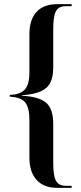

<svg xmlns="http://www.w3.org/2000/svg" viewBox="-20 -780 393 927"><path d="M257 127Q191 127 156.5 88.5Q122 50 122 -19V-204Q122 -260 101.5 -285.5Q81 -311 27 -313V-322Q76 -323 99 -347Q122 -371 122 -431V-616Q122 -685 156.5 -722.5Q191 -760 257 -760H326V-750H296Q263 -750 250 -725.5Q237 -701 237 -640V-454Q237 -409 223 -381Q209 -353 176 -338.5Q143 -324 85 -320V-318Q171 -313 204 -283Q237 -253 237 -182V7Q237 69 250.5 93Q264 117 296 117H326V127Z"/></svg>

Font: Noto Serif Display ExtraCondensed SemiBold
Style: Regular
Weight: 600
Width: 2
Designer: Monotype Design Team
Foundry: Monotype Imaging Inc.
Version: Version 2.009